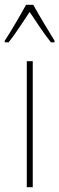

<svg xmlns="http://www.w3.org/2000/svg" viewBox="-41 -783 248 803"><path d="M98 -763H68C44 -719 0 -644 -21 -613V-606H-5C22 -639 58 -696 83 -733C110 -693 144 -640 172 -606H187V-613C175 -632 124 -716 98 -763ZM96 0V-527H71V0Z"/></svg>

Font: Noto Sans Malayalam ExtraCondensed Thin
Style: Regular
Weight: 100
Width: 2
Designer: Jelle Bosma - Monotype Design Team
Foundry: Monotype Imaging Inc.
Version: Version 2.104